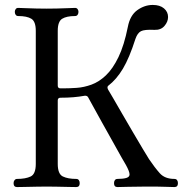

<svg xmlns="http://www.w3.org/2000/svg" viewBox="-20 -758 759 778"><path d="M49 0Q35 0 35 -16Q35 -23 39 -28Q43 -33 49 -33Q84 -33 104.5 -43Q125 -53 125 -94V-633Q125 -671 107 -682Q89 -693 54 -693Q47 -693 43.5 -698Q40 -703 40 -710Q40 -716 43.5 -721Q47 -726 54 -726Q59 -726 80.5 -725Q102 -724 127.5 -723.5Q153 -723 169 -723Q185 -723 210.5 -723.5Q236 -724 257.5 -725Q279 -726 284 -726Q291 -726 294.5 -721Q298 -716 298 -710Q298 -703 294.5 -698Q291 -693 284 -693Q250 -693 232 -682Q214 -671 214 -633V-411Q214 -400 225 -400Q228 -400 231 -400Q234 -400 237 -400Q262 -400 291 -402Q320 -404 350.5 -415Q381 -426 409 -452.5Q437 -479 460 -526.5Q483 -574 498 -649Q507 -696 536.5 -717Q566 -738 599 -738Q628 -738 644.5 -724Q661 -710 661 -689Q661 -670 646.5 -653Q632 -636 606 -637Q565 -639 551 -631.5Q537 -624 529 -601Q504 -523 478 -479.5Q452 -436 418 -410Q413 -405 418 -395Q422 -389 437.5 -362Q453 -335 474.5 -298Q496 -261 518.5 -222.5Q541 -184 559 -154Q577 -124 584 -113Q607 -79 627.5 -56Q648 -33 687 -33Q694 -33 697.5 -28Q701 -23 701 -16Q701 0 687 0Q677 0 651.5 -1Q626 -2 574 -2Q531 -2 499 -1Q467 0 456 0Q442 0 442 -16Q442 -23 445.5 -28Q449 -33 456 -33Q479 -33 492 -37Q505 -41 505 -51Q505 -63 490 -90Q487 -94 472 -121Q457 -148 436 -185.5Q415 -223 393.5 -261.5Q372 -300 356.5 -328.5Q341 -357 337 -364Q333 -371 323 -370Q301 -366 277 -364Q253 -362 225 -362Q214 -362 214 -351V-94Q214 -53 234.5 -43Q255 -33 289 -33Q296 -33 299.5 -28Q303 -23 303 -16Q303 0 289 0Q282 0 259.5 -0.5Q237 -1 211 -1.5Q185 -2 169 -2Q153 -2 127 -1.5Q101 -1 78.5 -0.5Q56 0 49 0Z"/></svg>

Font: Zen Old Mincho
Style: Regular
Weight: 400
Designer: Yoshimichi Ohira
Foundry: Positype
Version: Version 1.001